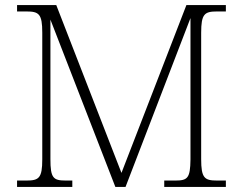

<svg xmlns="http://www.w3.org/2000/svg" viewBox="-20 -734 954 754"><path d="M47 0H264V-25H238C189 -25 178 -35 178 -109V-657L433 0H473L728 -663V-107C727 -35 717 -25 669 -25H625V0H867V-25H832C783 -25 770 -35 770 -109V-605C770 -679 783 -689 832 -689H867V-714H712L457 -55L201 -714H47V-689H84C133 -689 146 -679 146 -606V-108C146 -35 133 -25 84 -25H47Z"/></svg>

Font: Noto Serif Gurmukhi ExtraLight
Style: Regular
Weight: 200
Designer: Vaibhav Singh and the Monotype Design Team
Foundry: Monotype Imaging Inc.
Version: Version 2.004